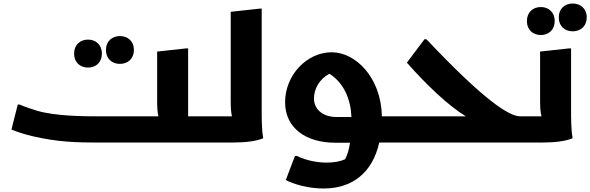

<svg xmlns="http://www.w3.org/2000/svg" viewBox="-20 -810 3354 1091"><path d="M661 -447C706 -447 741 -476 741 -526C741 -576 706 -605 661 -605C617 -605 582 -576 582 -526C582 -476 617 -447 661 -447ZM480 -426C524 -426 559 -455 559 -505C559 -556 524 -585 480 -585C436 -585 401 -556 401 -505C401 -455 436 -426 480 -426ZM1049 -149V-186V-535H1038L873 -517V-233C873 -198 875 -170 880 -149H541C455 -149 298 -150 193 -180C170 -187 114 -205 92 -216H81L45 -74C71 -62 126 -45 165 -36C310 -2 421 0 541 0H1165L1185 -20V-149Z M1467 -186V-761H1456L1291 -743V-233C1291 -198 1293 -170 1298 -149H1185L1165 -129V0H1296C1380 0 1435 -8 1475 -24V-32C1467 -68 1467 -146 1467 -186Z M2150 -149C2146 -369 2001 -513 1865 -513C1723 -513 1600 -383 1600 -229C1600 -81 1720 1 1885 1H1969C1963 42 1953 72 1941 95C1912 108 1877 114 1834 114C1791 114 1722 104 1667 76H1656L1604 213C1604 213 1690 261 1820 261C1983 261 2097 170 2135 0H2209L2229 -20V-149ZM1764 -249C1764 -305 1794 -360 1852 -391C1935 -338 1973 -245 1977 -145H1895C1804 -145 1764 -198 1764 -249Z M2936 -149C2872 -149 2729 -242 2403 -587H2392L2292 -454C2407 -324 2525 -212 2627 -149H2209L2189 -129V0H2943L2963 -20V-149Z M3234 -790C3190 -790 3155 -761 3155 -711C3155 -661 3190 -632 3234 -632C3279 -632 3314 -661 3314 -711C3314 -761 3279 -790 3234 -790ZM3053 -611C3097 -611 3132 -640 3132 -690C3132 -741 3097 -770 3053 -770C3009 -770 2974 -741 2974 -690C2974 -640 3009 -611 3053 -611ZM3225 -535H3214L3049 -517V-236C3049 -200 3051 -170 3057 -149H2943L2923 -129V0H3054C3138 0 3193 -8 3233 -24V-32C3225 -68 3225 -146 3225 -186Z"/></svg>

Font: Kufam Arabic Latin Roman Bold
Style: Regular
Weight: 700
Designer: Wael Morcos & Artur Schmal
Version: Version 1.200;PS 001.200;hotconv 1.0.88;makeotf.lib2.5.64775